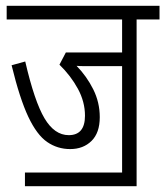

<svg xmlns="http://www.w3.org/2000/svg" viewBox="-20 -642 570 662"><path d="M66 -47H401V-414H293Q280 -414 267.5 -414Q255 -414 244 -415Q279 -379 301.5 -334Q324 -289 324 -238Q324 -184 295.5 -156Q267 -128 222 -128Q178 -128 142.5 -152.5Q107 -177 77.5 -239.5Q48 -302 20 -417L67 -430Q99 -292 133.5 -234Q168 -176 217 -176Q273 -176 273 -243Q273 -291 248.5 -336Q224 -381 185 -419L207 -461H401V-575H3V-622H530V-575H451V0H66Z"/></svg>

Font: Noto Sans ExtraCondensed Light
Style: Regular
Weight: 300
Width: 2
Designer: Monotype Design Team
Foundry: Monotype Imaging Inc.
Version: Version 2.013; ttfautohint (v1.8.4.7-5d5b)